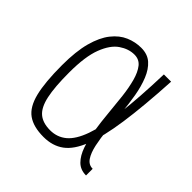

<svg xmlns="http://www.w3.org/2000/svg" viewBox="-169 -778 938 938"><g transform="rotate(45 300.0 -309.0)"><path d="M540 -46V0Q501 0 476.5 -24.5Q452 -49 437.5 -91Q423 -133 415 -185Q407 -237 402 -292.5Q397 -348 391 -400Q385 -452 373.5 -494Q362 -536 342.5 -560.5Q323 -585 290 -585Q250 -585 212 -559Q174 -533 150 -470.5Q126 -408 126 -298Q126 -197 138.5 -139Q151 -81 180 -56.5Q209 -32 260 -32Q308 -32 343.5 -61.5Q379 -91 403 -158Q427 -225 441 -338Q455 -451 460 -618H510Q500 -438 482.5 -316.5Q465 -195 436.5 -122Q408 -49 365 -17.5Q322 14 260 14Q190 14 150 -14.5Q110 -43 93 -111.5Q76 -180 76 -298Q76 -394 93.5 -458Q111 -522 141.5 -560.5Q172 -599 210.5 -615.5Q249 -632 290 -632Q334 -632 361.5 -607.5Q389 -583 406 -541Q423 -499 432 -447Q441 -395 446 -339Q451 -283 456 -231Q461 -179 470 -137Q479 -95 495.5 -70.5Q512 -46 540 -46Z"/></g></svg>

Font: Victor Mono Thin
Style: Regular
Weight: 100
Monospace: yes
Designer: Rune Bjørnerås
Version: Version 1.561;gftools[0.9.30]